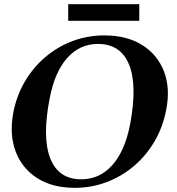

<svg xmlns="http://www.w3.org/2000/svg" viewBox="-20 -886 852 922"><path d="M339 16Q232.2 16 159 -30.5Q85.8 -77 55 -159Q24.2 -241 44.2 -347Q60.2 -428 100 -495.5Q139.8 -563 198.4 -612.5Q257 -662 328.8 -689Q400.6 -716 481 -716Q588.8 -716 662.5 -670Q736.2 -624 767.5 -543Q798.8 -462 777.8 -357Q761.8 -275 722 -207Q682.2 -139 623.4 -89Q564.6 -39 492 -11.5Q419.4 16 339 16ZM370 -25Q458.4 -25 518.8 -92.5Q579.2 -160 604.2 -286Q640.2 -474 600.3 -574.5Q560.4 -675 450 -675Q362.6 -675 302.7 -607.5Q242.8 -540 218.8 -415Q181.8 -227 221.2 -126Q260.6 -25 370 -25ZM307.6 -786V-865.8H648.8V-786Z"/></svg>

Font: Wittgenstein
Style: Italic
Weight: 400
Italic angle: -11°
Designer: Jörg Drees
Foundry: Jörg Drees
Version: Version 1.500